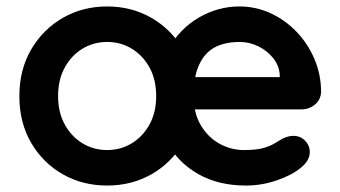

<svg xmlns="http://www.w3.org/2000/svg" viewBox="-20 -565 1055 595"><path d="M584 -267Q584 -185 547.5 -122.5Q511 -60 449.5 -25Q388 10 312 10Q236 10 174.5 -25Q113 -60 76.5 -122.5Q40 -185 40 -267Q40 -349 76.5 -411.5Q113 -474 174.5 -509.5Q236 -545 312 -545Q388 -545 449.5 -509.5Q511 -474 547.5 -411.5Q584 -349 584 -267ZM464 -267Q464 -318 443.5 -355.5Q423 -393 388.5 -414Q354 -435 312 -435Q270 -435 235.5 -414Q201 -393 180.5 -355.5Q160 -318 160 -267Q160 -217 180.5 -179.5Q201 -142 235.5 -121Q270 -100 312 -100Q354 -100 388.5 -121Q423 -142 443.5 -179.5Q464 -217 464 -267ZM742 10Q657 10 594.5 -25.5Q532 -61 498.5 -122Q465 -183 465 -260Q465 -350 501.5 -413.5Q538 -477 597 -511Q656 -545 722 -545Q773 -545 818.5 -524Q864 -503 899 -466.5Q934 -430 954.5 -382Q975 -334 975 -280Q974 -256 956 -241Q938 -226 914 -226H532L502 -326H869L847 -306V-333Q845 -362 826.5 -385Q808 -408 780.5 -421.5Q753 -435 722 -435Q692 -435 666 -427Q640 -419 621 -400Q602 -381 591 -349Q580 -317 580 -268Q580 -214 602.5 -176.5Q625 -139 660.5 -119.5Q696 -100 736 -100Q773 -100 795 -106Q817 -112 830.5 -120.5Q844 -129 855 -135Q873 -144 889 -144Q911 -144 925.5 -129Q940 -114 940 -94Q940 -67 912 -45Q886 -23 839 -6.5Q792 10 742 10Z"/></svg>

Font: zvoove
Style: Bold
Weight: 700
Designer: Vernon Adams (Nunito) & Andrew Paglinawan (Quicksand)
Foundry: zvoove
Version: Version 3.006